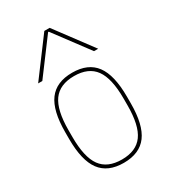

<svg xmlns="http://www.w3.org/2000/svg" viewBox="-194 -889 888 997"><g transform="rotate(-30 250.0 -390.0)"><path d="M250 10Q155 10 110 -50.5Q65 -111 65 -240V-280Q65 -409 110 -469.5Q155 -530 250 -530Q345 -530 390 -469.5Q435 -409 435 -280V-240Q435 -111 390 -50.5Q345 10 250 10ZM250 -10Q336 -10 375.5 -64.5Q415 -119 415 -240V-280Q415 -401 375.5 -455.5Q336 -510 250 -510Q164 -510 124.5 -455.5Q85 -401 85 -280V-240Q85 -119 124.5 -64.5Q164 -10 250 -10ZM70 -570 234 -790H266L430 -570H405L252 -775H248L95 -570Z"/></g></svg>

Font: M PLUS 1 Code Thin
Style: Regular
Weight: 250
Designer: Coji Morishita
Foundry: UNDERFOREST DESIGN
Version: Version 1.002